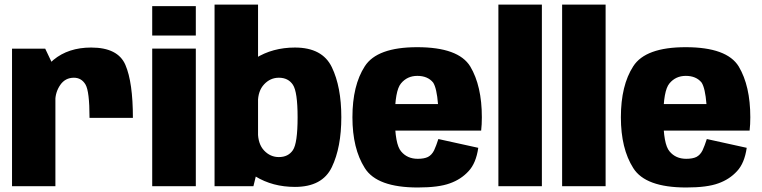

<svg xmlns="http://www.w3.org/2000/svg" viewBox="-20 -805 3292 830"><path d="M367 -295.5H554.5Q554.5 -449 522.2 -524.2Q490 -599.5 374 -599.5Q275.5 -599.5 211.2 -546.2Q147 -493 147 -401L219 -368Q219 -406.5 240.5 -437.8Q262 -469 299.5 -469Q332 -469 349.5 -439.8Q367 -410.5 367 -295.5ZM32 0H219.5V-502L175.5 -594.5H32Z M638 0H826.5V-595H638ZM638 -778.5V-651.5H826.5V-778.5Z M907.5 0H1075.5L1095.5 -82V-785H907.5ZM1255 3Q1373.5 3 1414.5 -82.5Q1455.5 -168 1455.5 -298.5Q1455.5 -429.5 1414.5 -514.5Q1373.5 -599.5 1255 -599.5Q1158.5 -599.5 1084.2 -553Q1010 -506.5 1010 -436.5L1095 -362Q1095 -412 1121.8 -440.5Q1148.5 -469 1185.5 -469Q1226 -469 1246.2 -438.5Q1266.5 -408 1266.5 -298Q1266.5 -186 1246.2 -156Q1226 -126 1185.5 -126Q1148.5 -126 1121.8 -154.2Q1095 -182.5 1095 -235L1010 -158.5Q1010 -88 1084.2 -42.5Q1158.5 3 1255 3Z M1786 5.5V-118.5Q1740.5 -118.5 1714 -150.5Q1687 -181.5 1687 -297.5Q1687 -413 1713.5 -444.5Q1740.5 -477 1784 -477Q1829 -477 1852.5 -448Q1868 -424 1873.5 -355H1671V-240.5H2060Q2063 -266.5 2063 -298Q2063 -433.5 2013 -517.5Q1962 -601 1783.5 -601Q1610 -601 1557 -518.5Q1503.5 -436 1503.5 -298Q1503.5 -162.5 1557 -78.5Q1609.5 5.5 1786 5.5ZM1786 -118.5V5.5Q1876.5 5.5 1925 -12.5Q1973 -29.5 2005.5 -65Q2038 -99.5 2047.5 -166L1875 -204Q1866 -175.5 1856.5 -155Q1846.5 -135 1830 -126.5Q1813.5 -118.5 1786 -118.5Z M2134.5 0H2322.5V-785H2134.5Z M2410 0H2598V-785H2410Z M2946.5 5.5V-118.5Q2901 -118.5 2874.5 -150.5Q2847.5 -181.5 2847.5 -297.5Q2847.5 -413 2874 -444.5Q2901 -477 2944.5 -477Q2989.5 -477 3013 -448Q3028.5 -424 3034 -355H2831.5V-240.5H3220.5Q3223.5 -266.5 3223.5 -298Q3223.5 -433.5 3173.5 -517.5Q3122.5 -601 2944 -601Q2770.5 -601 2717.5 -518.5Q2664 -436 2664 -298Q2664 -162.5 2717.5 -78.5Q2770 5.5 2946.5 5.5ZM2946.5 -118.5V5.5Q3037 5.5 3085.5 -12.5Q3133.5 -29.5 3166 -65Q3198.5 -99.5 3208 -166L3035.5 -204Q3026.5 -175.5 3017 -155Q3007 -135 2990.5 -126.5Q2974 -118.5 2946.5 -118.5Z"/></svg>

Font: Anybody SemiCondensed ExtraBold
Style: Regular
Weight: 800
Width: 4
Version: Version 1.113;gftools[0.9.25]